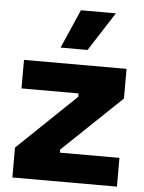

<svg xmlns="http://www.w3.org/2000/svg" viewBox="-54 -815 645 858"><g transform="rotate(5 268.5 -385.5)"><path d="M34 0V-134L296 -385V-400H40V-528H500V-395L236 -143V-129H503V0ZM319 -597H198L274 -771H431Z"/></g></svg>

Font: Bricolage Grotesque 96pt ExtraBold ExtraBold
Style: Regular
Weight: 800
Version: Version 1.001;gftools[0.9.33.dev8+g029e19f]